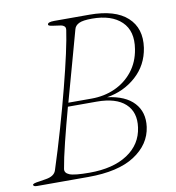

<svg xmlns="http://www.w3.org/2000/svg" viewBox="-79 -771 772 842"><g transform="rotate(-10 306.5 -350.0)"><path d="M218 -700H375.5Q489 -700 543.2 -650.5Q597.5 -601 585 -515.5Q573.5 -440 518.8 -391Q464 -342 388.5 -330Q469 -320 507.2 -278.2Q545.5 -236.5 537 -172Q526.5 -95 453.2 -47.5Q380 0 246.5 0H19Q2 0 2 -8Q2 -14.5 31.5 -18L62 -23Q99.5 -29 107.5 -54Q135.5 -140.5 161.2 -230Q187 -319.5 208.2 -401.8Q229.5 -484 243.8 -549Q258 -614 263 -650.5Q265 -662.5 259 -668Q253 -673.5 244.5 -675L206 -680.5Q188.5 -683 188.5 -688.5Q188.5 -700 218 -700ZM303.5 -648.5Q286.5 -584.5 263 -501.8Q239.5 -419 217 -336H320.5Q377 -336 424.8 -357.5Q472.5 -379 504.5 -419.5Q536.5 -460 545.5 -516.5Q558.5 -595.5 514 -638.2Q469.5 -681 383 -681Q342 -681 324.8 -672.5Q307.5 -664 303.5 -648.5ZM148 -54Q144.5 -35.5 166.5 -26.5Q188.5 -17.5 255.5 -17.5Q361 -17.5 425 -59.8Q489 -102 499 -176Q508.5 -243 467.2 -281Q426 -319 340 -319H212Q190 -238.5 172.5 -167.8Q155 -97 148 -54Z"/></g></svg>

Font: Fraunces 9pt S000 Thin
Style: Italic
Weight: 100
Italic angle: -16°
Version: Version 1.000; ttfautohint (v1.8.3)